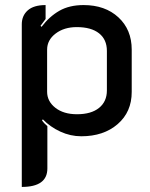

<svg xmlns="http://www.w3.org/2000/svg" viewBox="-20 -529 594 758"><path d="M66 -433Q66 -467 89.5 -488Q113 -509 160 -509V-454Q155 -447 150 -440.5Q145 -434 140 -427L144 -423Q175 -464 214.5 -486.5Q254 -509 310 -509Q395 -509 447.5 -460.5Q500 -412 500 -333V-166Q500 -87 444.5 -39Q389 9 301 9Q258 9 218 -9.5Q178 -28 149 -58L146 -53Q153 -43 167 -31V136Q167 209 66 209ZM402 -172V-328Q402 -373 371 -397.5Q340 -422 283 -422Q233 -422 199.5 -396.5Q166 -371 166 -333V-167Q166 -129 198.5 -103.5Q231 -78 284 -78Q340 -78 371 -103Q402 -128 402 -172Z"/></svg>

Font: K2D Medium
Style: Regular
Weight: 500
Designer: Katatrad Aksorn Co.,Ltd.
Foundry: Cadson Demak Co.,Ltd.
Version: Version 1.000; ttfautohint (v1.6)